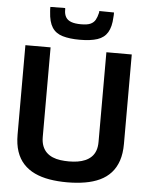

<svg xmlns="http://www.w3.org/2000/svg" viewBox="-61 -965 795 1025"><g transform="rotate(5 337.0 -453.0)"><path d="M52 -221V-700H187V-220Q187 -192 195 -171.5Q203 -151 217 -137.5Q231 -124 250 -116Q269 -108 291.5 -105Q314 -102 337 -102Q362 -102 384 -105.5Q406 -109 424.5 -117Q443 -125 457 -138.5Q471 -152 478.5 -172Q486 -192 486 -220V-700H622V-221Q622 -169 609 -130.5Q596 -92 571.5 -65Q547 -38 512 -21.5Q477 -5 432.5 2.5Q388 10 337 10Q286 10 242 2.5Q198 -5 163 -21.5Q128 -38 103 -65Q78 -92 65 -130.5Q52 -169 52 -221ZM338 -754Q284 -754 246.5 -765Q209 -776 190 -805.5Q171 -835 168 -889Q167 -895 167 -901.5Q167 -908 167 -915L246 -916Q247 -913 247 -910Q247 -907 247 -905Q247 -883 256 -867.5Q265 -852 285 -844.5Q305 -837 338 -837Q372 -837 389 -845Q406 -853 414.5 -868Q423 -883 428 -905Q429 -907 429 -910Q429 -913 429 -916L508 -915Q508 -908 508 -901.5Q508 -895 507 -889Q505 -838 487 -808Q469 -778 432.5 -766Q396 -754 338 -754Z"/></g></svg>

Font: Georama ExtraCondensed Thin SemiBold
Style: Regular
Weight: 600
Version: Version 1.001